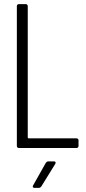

<svg xmlns="http://www.w3.org/2000/svg" viewBox="-20 -720 417 934"><path d="M72 0H352C358 0 362 -4 362 -10V-37C362 -43 358 -47 352 -47H119C117 -47 115 -49 115 -51V-690C115 -696 111 -700 105 -700H72C66 -700 62 -696 62 -690V-10C62 -4 66 0 72 0ZM148 194H169C174 194 178 191 181 187L249 77C253 70 250 65 242 65H215C210 65 206 68 203 72L141 182C137 189 140 194 148 194Z"/></svg>

Font: Barlow Condensed Light
Style: Regular
Weight: 300
Width: 3
Designer: Jeremy Tribby
Foundry: Tribby Type
Version: Version 1.422;hotconv 1.0.109;makeotfexe 2.5.65596